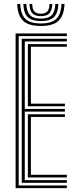

<svg xmlns="http://www.w3.org/2000/svg" viewBox="-20 -973 394 993"><path d="M60.7 0V-800H325.7V-786.2H76.6V-13.8H325.7V0ZM124.1 -55.1V-381.9H315.7V-368.2H139.9V-68.8H325.7V-55.1ZM92.4 -27.5V-772.5H325.7V-758.7H108.2V-409.5H315.7V-395.7H108.2V-41.3H325.7V-27.5ZM124.1 -423.3V-744.9H325.7V-731.2H139.9V-437H315.7V-423.3ZM191.3 -838.7Q128.2 -838.7 99.8 -865.2Q71.5 -891.7 68.9 -952.5H84.8Q87 -898.4 111.8 -875Q136.6 -851.6 191.3 -851.6Q246.1 -851.6 270.8 -875Q295.6 -898.4 297.8 -952.5H313.7Q310.8 -891.7 282.5 -865.2Q254.1 -838.7 191.3 -838.7ZM191.3 -864Q144.6 -864 123.5 -884.6Q102.5 -905.1 100.6 -952.5H116.4Q118 -912.1 135.4 -894.5Q152.8 -876.8 191.3 -876.8Q229.8 -876.8 247.2 -894.5Q264.5 -912.1 266.2 -952.5H282Q280 -905.1 259 -884.6Q238 -864 191.3 -864ZM191.3 -889.4Q161.1 -889.4 147.4 -904Q133.6 -918.7 132.2 -952.5H146.7Q147 -925.4 157.9 -913.7Q168.7 -902.1 191.3 -902.1Q214.1 -902.1 224.8 -913.7Q235.6 -925.4 235.9 -952.5H250.4Q249 -918.7 235.3 -904Q221.6 -889.4 191.3 -889.4Z"/></svg>

Font: Big Shoulders Inline Text Thin
Style: Regular
Weight: 100
Designer: Patric King
Foundry: XO Type Co
Version: Version 2.002